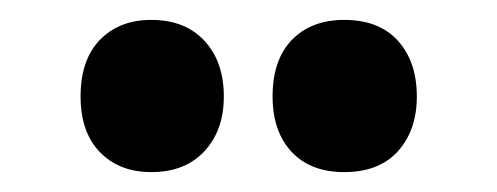

<svg xmlns="http://www.w3.org/2000/svg" viewBox="-20 -787 500 193"><path d="M61 -690Q61 -727 80.5 -747Q100 -767 132 -767Q166 -767 185.5 -746Q205 -725 205 -690Q205 -656 185.5 -635Q166 -614 132 -614Q100 -614 80.5 -634Q61 -654 61 -690ZM254 -690Q254 -727 273.5 -747Q293 -767 326 -767Q361 -767 380 -746Q399 -725 399 -690Q399 -656 380 -635Q361 -614 326 -614Q292 -614 273 -634.5Q254 -655 254 -690Z"/></svg>

Font: Noto Sans Gujarati UI ExtraCondensed Black
Style: Regular
Weight: 900
Width: 2
Designer: Jelle Bosma - Monotype Design Team, Universal Thirst
Foundry: Monotype Imaging Inc.
Version: Version 2.106; ttfautohint (v1.8.4.7-5d5b)